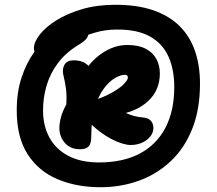

<svg xmlns="http://www.w3.org/2000/svg" viewBox="-20 -918 917 812"><path d="M405 -126.2Q303.8 -126.2 223.5 -160Q143.2 -193.8 97 -265.5Q50.8 -337.2 50.8 -450.4Q50.8 -529.2 71.3 -590.5Q91.8 -651.8 123.7 -696.2Q155.6 -740.6 191.8 -769.5Q228 -798.4 260.9 -812.1Q293.8 -825.8 314.4 -825.8Q332.4 -825.8 343.7 -817.2Q355 -808.6 355 -785.8Q355 -765.6 344.5 -753.3Q334 -741 307 -725Q257 -694 224.5 -650.5Q192 -607 177 -556Q162 -505 162 -451Q162 -386.4 188.9 -336.7Q215.8 -287 268.8 -259Q321.8 -231 399 -231Q500 -231 571 -268.5Q642 -306 679.5 -377.5Q717 -449 717 -550Q717 -625 692 -679.9Q667 -734.8 613 -764.4Q559 -794 472 -793Q424.6 -793 379.4 -779.5Q334.2 -766 292.8 -742.8Q251.4 -719.6 213 -688Q201 -678.8 189.2 -674.1Q177.4 -669.4 164.6 -669.4Q149 -669.4 136.2 -683Q123.4 -696.6 123.4 -714.2Q123.4 -739.6 147.7 -771.2Q172 -802.8 217.3 -831.4Q262.6 -860 326 -878.9Q389.4 -897.8 468.2 -897.8Q560.8 -897.8 628.5 -874.4Q696.2 -851 740 -807.2Q783.8 -763.4 804.8 -702Q825.8 -640.6 825.8 -564.6Q825.8 -454.6 792.7 -372.3Q759.6 -290 701.1 -235.4Q642.6 -180.8 566.7 -153.5Q490.8 -126.2 405 -126.2ZM318.4 -286.8Q279.4 -286.8 256.1 -311.6Q232.8 -336.4 231.2 -372.6Q230.4 -393.2 237.4 -420.4Q244.4 -447.6 260.4 -476.2Q262.6 -515 259.1 -542.1Q255.6 -569.2 247.2 -604.4Q242.8 -626.6 253 -644.8Q263.2 -663 292.4 -663Q322 -663 342.4 -649.5Q362.8 -636 369.2 -612.4L339.4 -618.2Q358.8 -649.2 386.6 -673.7Q414.4 -698.2 448 -713Q481.6 -727.8 518.2 -727.8Q565.8 -727.8 596.5 -711.6Q627.2 -695.4 641.6 -668.2Q656 -641 656 -607.4Q656 -544.2 616.7 -501Q577.4 -457.8 512.4 -440.4Q527.8 -432.6 545.5 -427.9Q563.2 -423.2 585.2 -421Q606.6 -419.8 617.7 -407.6Q628.8 -395.4 628.8 -376.6Q628.8 -357.8 616 -341.4Q603.2 -325 581.5 -314.9Q559.8 -304.8 532.6 -304.8Q518 -304.8 498.1 -310.6Q478.2 -316.4 453.8 -328.7Q429.4 -341 403.7 -360.2Q378 -379.4 352.8 -405.4Q340.4 -417.6 338.3 -435.5Q336.2 -453.4 342.6 -468.5Q349 -483.6 361 -487.4Q418.8 -506.6 454 -526.6Q489.2 -546.6 505 -563.7Q520.8 -580.8 520.8 -589.2Q520.8 -595.2 518.1 -598.4Q515.4 -601.6 508.2 -601.6Q489.4 -601.6 465.1 -587.2Q440.8 -572.8 418.3 -542.2Q395.8 -511.6 380.9 -462.1Q366 -412.6 366 -341.8Q366 -310.4 354.7 -298.6Q343.4 -286.8 318.4 -286.8Z"/></svg>

Font: Shantell Sans Light
Style: Regular
Weight: 300
Designer: Stephen Nixon, Anya Danilova, Shantell Martin
Foundry: Arrow Type
Version: Version 1.011;[c5ecc13dd]